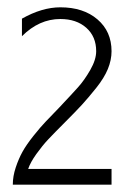

<svg xmlns="http://www.w3.org/2000/svg" viewBox="-20 -505 355 525"><path d="M15 0Q15 -23 23 -47Q31 -71 41.5 -90Q52 -109 71.5 -133.5Q91 -158 105 -172.5Q119 -187 143 -212Q176 -247 193.5 -266.5Q211 -286 227 -314Q243 -342 243 -365Q243 -405 216 -429Q189 -453 145 -453Q87 -453 40 -406V-454Q95 -485 145 -485Q208 -485 246.5 -452Q285 -419 285 -365Q285 -341 275 -316.5Q265 -292 243 -264.5Q221 -237 204 -218.5Q187 -200 157 -170Q128 -141 112 -124Q96 -107 79.5 -84Q63 -61 57 -43H285V0Z"/></svg>

Font: Glametrix
Style: Light
Weight: 300
Designer: gluk
Foundry: gluk
Version: Version 0.40